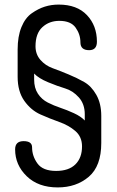

<svg xmlns="http://www.w3.org/2000/svg" viewBox="-20 -751 509 838"><path d="M57 -416V-535Q57 -592 73.5 -632.5Q90 -673 118.5 -693Q147 -713 175.5 -722Q204 -731 236 -731Q316 -731 359.5 -685Q403 -639 403 -569Q403 -532 369 -532Q331 -532 331 -566Q331 -601 310 -630.5Q289 -660 239 -660Q195 -660 165 -632.5Q135 -605 135 -549Q135 -514 156.5 -489.5Q178 -465 209.5 -453.5Q241 -442 278.5 -426.5Q316 -411 347.5 -393Q379 -375 400.5 -337Q422 -299 422 -245V-127Q422 -26 367.5 20.5Q313 67 232 67Q147 67 96.5 18Q46 -31 46 -99Q46 -135 83 -135Q120 -135 120 -108Q120 -70 143.5 -37.5Q167 -5 225 -5Q280 -5 309 -33.5Q338 -62 338 -112Q338 -154 309 -179Q280 -204 239 -218.5Q198 -233 156.5 -251.5Q115 -270 86 -311Q57 -352 57 -416ZM350 -225V-252Q350 -297 324 -326Q298 -355 264.5 -365Q231 -375 190 -392Q149 -409 129 -430V-404Q129 -367 145.5 -342Q162 -317 188.5 -303.5Q215 -290 243.5 -280.5Q272 -271 302.5 -257Q333 -243 350 -225Z"/></svg>

Font: Dosis
Style: Medium
Weight: 500
Designer: Edgar Tolentino, Pablo Impallari, Igino Marini
Foundry: Edgar Tolentino, Pablo Impallari, Igino Marini
Version: Version 1.007